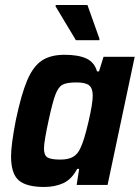

<svg xmlns="http://www.w3.org/2000/svg" viewBox="-20 -736 556 764"><path d="M24 -114Q24 -160 43 -258Q65 -362 88.5 -417Q112 -472 146.5 -495Q181 -518 237 -518Q292 -518 324 -503Q356 -488 366 -452H374L392 -510H516L408 0H285L295 -64H287Q265 -22 231.5 -7Q198 8 156 8Q85 8 54.5 -18.5Q24 -45 24 -114ZM301 -149Q315 -178 332 -251Q349 -324 349 -355Q349 -385 334.5 -396.5Q320 -408 284 -408Q246 -408 229 -399Q212 -390 200.5 -359.5Q189 -329 173 -255Q165 -218 160 -189Q155 -160 155 -145Q155 -118 169 -109.5Q183 -101 220 -101Q252 -101 271 -112Q290 -123 301 -149ZM282 -576 201 -711 202 -716H328L376 -581L375 -576Z"/></svg>

Font: Saira Semi Condensed SemiBold
Style: Italic
Weight: 600
Width: 4
Italic angle: -12°
Designer: Hector Gatti with collaboration of the Omnibus-Type team
Foundry: Omnibus-Type
Version: Version 1.001; ttfautohint (v1.8)